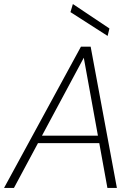

<svg xmlns="http://www.w3.org/2000/svg" viewBox="-30 -931 677 951"><path d="M-10 0 371 -700H419L549 0H502L385 -645L39 0ZM128 -222 148 -259H481L488 -222ZM503 -753 319 -871 331 -911 512 -790Z"/></svg>

Font: DM Sans 18pt ExtraLight
Style: Italic
Weight: 250
Italic angle: -10°
Designer: Colophon Foundry, Jonny Pinhorn
Foundry: Colophon Foundry
Version: Version 4.004;gftools[0.9.30]